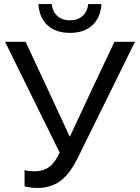

<svg xmlns="http://www.w3.org/2000/svg" viewBox="-20 -918 689 946"><path d="M166 8Q128 8 101 0V-80Q121 -74 150 -74Q193 -74 222 -95Q251 -116 274 -166L5 -712H106L213 -483Q287 -325 323 -246H325Q373 -350 435 -482L544 -712H645L361 -136Q322 -58 275.5 -25Q229 8 166 8ZM325 -756Q255 -756 214.5 -793Q174 -830 169 -898H235Q239 -860 263 -839Q287 -818 325 -818Q363 -818 386.5 -839Q410 -860 415 -898H480Q475 -830 434.5 -793Q394 -756 325 -756Z"/></svg>

Font: CST
Style: Regular
Weight: 400
Version: Version 1.00